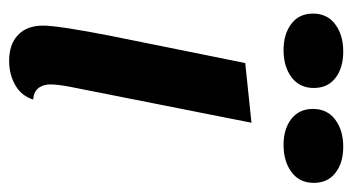

<svg xmlns="http://www.w3.org/2000/svg" viewBox="-200 -570 790 431"><g transform="rotate(90 195.5 -355.0)"><path d="M170 -73Q170 -56 178.5 -45.5Q187 -35 204 -34Q196 -8 172 6Q148 20 117 20Q80 20 59 0Q38 -20 38 -56Q38 -90 61 -208L122 -510L256 -524L175 -115Q170 -88 170 -73ZM178 -664Q178 -632 154 -614Q130 -596 93 -596Q57 -596 34 -613.5Q11 -631 11 -662Q11 -694 35 -712Q59 -730 96 -730Q133 -730 155.5 -712.5Q178 -695 178 -664ZM391 -664Q391 -632 367 -614Q343 -596 306 -596Q270 -596 247.5 -613.5Q225 -631 225 -662Q225 -694 249 -712Q273 -730 310 -730Q346 -730 368.5 -712.5Q391 -695 391 -664Z"/></g></svg>

Font: Sansita Medium Italic
Style: Regular
Weight: 500
Italic angle: -11°
Designer: Pablo Cosgaya
Foundry: Omnibus-Type
Version: Version 1.006